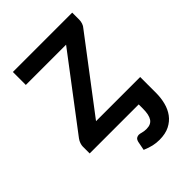

<svg xmlns="http://www.w3.org/2000/svg" viewBox="-205 -602 875 875"><g transform="rotate(-45 233.0 -164.0)"><path d="M436.5 19.5Q436.5 51 429 80.2Q421.5 109.5 405 132Q388.5 154.5 361.8 168Q335 181.5 296.5 181.5Q275.5 181.5 256 177Q236.5 172.5 213 162.5L221.5 119Q225 106 232 102Q239 98 245.5 98Q252.5 98 263.5 101.2Q274.5 104.5 290 104.5Q318.5 104.5 331 85.8Q343.5 67 343.5 27.5V0H27.5V-45Q27.5 -52.5 31 -63Q34.5 -73.5 41.5 -83L302 -426.5H42.5V-510H425V-465Q425 -453.5 421.2 -442.5Q417.5 -431.5 410.5 -424L152 -83.5H436.5Z"/></g></svg>

Font: Lato SemiBold
Style: Regular
Weight: 600
Designer: Lukasz Dziedzic with Adam Twardoch and Botio Nikoltchev
Foundry: tyPoland Lukasz Dziedzic
Version: Version 2.015; 2015-08-06; http://www.latofonts.com/